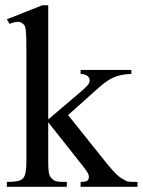

<svg xmlns="http://www.w3.org/2000/svg" viewBox="-20 -715 546 735"><path d="M288.6 0V-18.6Q302.7 -18.6 309.6 -20.8Q316.4 -22.9 318.8 -29.8Q320.3 -33.7 320.3 -37.6Q320.3 -42 318.6 -46.9Q316.9 -51.8 312.7 -58.3Q308.6 -64.9 301.3 -74.2L164.6 -247.1V-101.1Q164.6 -85 165 -74.2Q165.5 -63.5 166.7 -55.9Q168 -48.3 169.9 -43.5Q171.9 -38.6 175.3 -34.7Q179.7 -29.8 183.8 -26.6Q188 -23.4 194.3 -21.5Q200.7 -19.5 210.4 -19Q220.2 -18.6 235.8 -18.6V0H6.3V-18.6Q29.8 -18.6 44.9 -21.2Q60.1 -23.9 68.4 -32.7Q75.2 -40 78.1 -55.7Q81.1 -71.3 81.1 -98.1V-505.4Q81.1 -543.9 80.6 -565.9Q80.1 -587.9 78.6 -599.9Q77.1 -611.8 74.5 -616.5Q71.8 -621.1 67.4 -624.5Q64.5 -627 60.5 -628.9Q56.6 -630.9 50.8 -631.3Q44.9 -631.8 36.6 -630.1Q28.3 -628.4 16.6 -623.5L6.3 -641.1L141.6 -694.8H164.6V-257.8L277.3 -353.5Q293 -366.7 302.2 -375.2Q311.5 -383.8 316.2 -389.6Q320.8 -395.5 322 -399.4Q323.2 -403.3 323.2 -406.7Q323.2 -417 315.4 -423.8Q307.6 -430.7 288.6 -432.1V-447.3H482.9V-432.1Q442.9 -430.7 417 -419.4Q403.8 -414.1 389.4 -404.3Q375 -394.5 357.9 -379.4L240.7 -274.4L357.9 -127.9Q377 -104 389.9 -88.1Q402.8 -72.3 411.9 -62.3Q420.9 -52.2 427.2 -46.4Q433.6 -40.5 439 -36.6Q444.3 -32.7 450 -29.8Q455.6 -26.9 463.9 -22Q468.8 -19.5 479.5 -19Q490.2 -18.6 506.3 -18.6V0Z"/></svg>

Font: Doulos SIL Viet
Style: Regular
Weight: 400
Designer: Walt Agee, Victor Gaultney, Peter Martin, Debbi Hosken, Becca Hirsbrunner
Foundry: SIL International
Version: Version 5.000